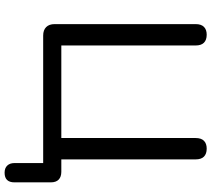

<svg xmlns="http://www.w3.org/2000/svg" viewBox="-62 -690 920 836"><g transform="rotate(90 398.0 -272.0)"><path d="M732 168Q712 168 701 156.5Q690 145 690 125V0H135Q111 0 98 -13Q85 -26 85 -50V-664Q85 -688 97 -700Q109 -712 131 -712Q154 -712 166 -700Q178 -688 178 -664V-79H581V-664Q581 -688 593 -700Q605 -712 627 -712Q650 -712 662 -700Q674 -688 674 -664V-37L632 -79H728Q750 -79 762 -67.5Q774 -56 774 -33V125Q774 168 732 168Z"/></g></svg>

Font: Nunito Medium
Style: Regular
Weight: 500
Designer: Vernon Adams
Foundry: Vernon Adams
Version: Version 3.602